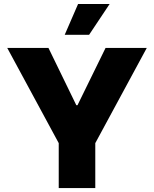

<svg xmlns="http://www.w3.org/2000/svg" viewBox="-20 -949 777 969"><path d="M224.6 -707 365.2 -418H371.1L512.7 -707H720.7L460.9 -226.6V0H276.4V-226.6L16.6 -707ZM374 -928.7H533.2L429.7 -773.4H306.6Z"/></svg>

Font: Pretendard GOV Black
Style: Regular
Weight: 900
Designer: Base glyphs from Inter by Rasmus Andersson; Hangeul glyphs from Noto Sans CJK(Source Han Sans) by Jang Soo-young and Kan
Foundry: Kil Hyung-jin
Version: Version 1.309